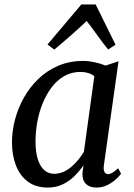

<svg xmlns="http://www.w3.org/2000/svg" viewBox="-20 -835 602 865"><path d="M448 -90.5Q445 -67.5 451.5 -59Q458 -50.5 467 -50.5Q476 -50.5 486.8 -57Q497.5 -63.5 512 -77L525.5 -52.5Q520.5 -45 505.2 -30Q490 -15 466.5 -2.5Q443 10 414 10Q385 10 367.8 -5.8Q350.5 -21.5 351.5 -55.5L356 -90Q339.5 -66 316.5 -42.8Q293.5 -19.5 263.2 -4.8Q233 10 195 10Q141.5 10 105.8 -16.5Q70 -43 52 -89.2Q34 -135.5 34 -194.5Q34 -244 47.5 -295.8Q61 -347.5 87.5 -394.8Q114 -442 152.8 -479.5Q191.5 -517 242.5 -538.8Q293.5 -560.5 355.5 -560.5Q379.5 -560.5 407 -554.5Q434.5 -548.5 455.5 -539.5L514 -559ZM405 -492Q392.5 -501.5 376.8 -506.2Q361 -511 343 -511Q302.5 -511 270 -492.5Q237.5 -474 213.2 -442.2Q189 -410.5 172.5 -370Q156 -329.5 148 -285.2Q140 -241 140 -198Q140 -149.5 150.5 -117Q161 -84.5 179.8 -68.2Q198.5 -52 223.5 -52Q246 -52 266.2 -61Q286.5 -70 303.5 -85Q320.5 -100 334.2 -117.2Q348 -134.5 358 -151.5ZM224.5 -611.5 194 -634.5 346.5 -815H411L500.5 -633.5L467 -612Q442 -643 419.2 -675Q396.5 -707 370.5 -740.5Q336.5 -708 299.8 -675.8Q263 -643.5 224.5 -611.5Z"/></svg>

Font: Merriweather 36pt
Style: Italic
Weight: 400
Italic angle: -7.8°
Version: Version 2.101